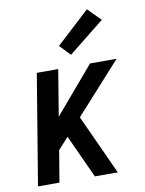

<svg xmlns="http://www.w3.org/2000/svg" viewBox="-86 -831 672 891"><g transform="rotate(-10 250.0 -385.0)"><path d="M20 0 106 -520H207L171 -302L357 -520H482L267 -282L396 0H288L195 -203L146 -149L121 0ZM277 -575 229 -625 386 -770 446 -710Z"/></g></svg>

Font: Iosevka SS04 Semibold
Style: Italic
Weight: 600
Italic angle: -9°
Monospace: yes
Designer: Belleve Invis
Foundry: Belleve Invis
Version: Version 19.0.0; ttfautohint (v1.8.4)